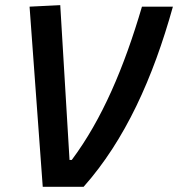

<svg xmlns="http://www.w3.org/2000/svg" viewBox="-20 -719 686 739"><path d="M144.5 0H301.8C461.4 -179.7 568.8 -418 645.5 -693.4H526.4C457.5 -459 373 -259.8 256.3 -103.5H247.6L211.9 -699.2L93.8 -693.4Z"/></svg>

Font: Cascadia Mono SemiBold
Style: Italic
Weight: 600
Italic angle: -10°
Monospace: yes
Designer: Aaron Bell
Foundry: Saja Typeworks
Version: Version 2404.023